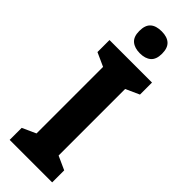

<svg xmlns="http://www.w3.org/2000/svg" viewBox="-305 -951 971 971"><g transform="rotate(45 180.5 -466.0)"><path d="M333 0H29V-86L102 -119V-595L29 -628V-714H333V-628L260 -595V-119L333 -86ZM185 -932Q224 -932 245 -913Q266 -894 266 -853Q266 -812 244.5 -793.5Q223 -775 185 -775Q147 -775 125 -793.5Q103 -812 103 -853Q103 -895 124 -913.5Q145 -932 185 -932Z"/></g></svg>

Font: Noto Sans Arabic UI Cn XBd
Style: Regular
Weight: 800
Width: 3
Designer: Monotype Design Team, Nadine Chahine and Nizar Qandah
Foundry: Monotype Imaging Inc.
Version: Version 2.010; ttfautohint (v1.8.4.7-5d5b)